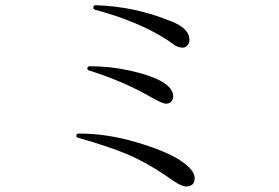

<svg xmlns="http://www.w3.org/2000/svg" viewBox="-20 -708 1040 716"><path d="M264.6 -201.2Q264.6 -210 274.4 -210Q379.9 -210 489.7 -177.2Q599.6 -144.5 652.8 -109.4Q706.1 -74.2 706.1 -43.9Q706.1 -12.7 672.9 -12.7Q652.3 -12.7 597.7 -53.7Q520.5 -105.5 452.1 -133.8Q383.8 -162.1 271.5 -194.3Q264.6 -196.3 264.6 -201.2ZM305.7 -452.1Q305.7 -460.9 315.4 -460.9Q391.6 -460.9 461.9 -445.3Q626 -409.2 626 -347.7Q626 -335.9 618.2 -328.6Q610.4 -321.3 598.6 -321.3Q586.9 -321.3 544.9 -344.7Q440.4 -405.3 311.5 -445.3Q305.7 -447.3 305.7 -452.1ZM328.1 -679.7Q328.1 -688.5 335.9 -688.5Q481.4 -684.6 617.2 -628.9Q686.5 -602.5 686.5 -559.6Q686.5 -546.9 678.7 -538.6Q670.9 -530.3 662.1 -530.3Q652.3 -530.3 644.5 -533.2Q634.8 -536.1 622.1 -545.9Q609.4 -555.7 602.5 -559.6Q497.1 -627.9 334 -671.9Q328.1 -673.8 328.1 -679.7Z"/></svg>

Font: GenEi Koburi Mincho v6
Style: Regular
Weight: 400
Designer: o_tamon (Modified)
Foundry: o_tamon / Adobe Systems Incorporated
Version: Version 6.1